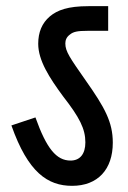

<svg xmlns="http://www.w3.org/2000/svg" viewBox="-20 -642 416 623"><path d="M346 -179C346 -246 320 -293 258 -381C207 -454 192 -475 192 -501C192 -512 196 -522 207 -530C218 -539 231 -542 265 -542H331V-622H267C200 -622 166 -609 142 -589C116 -567 104 -537 104 -500C104 -446 140 -390 185 -329C238 -261 257 -224 257 -180C257 -143 240 -121 209 -121C163 -121 131 -160 95 -261L17 -235C71 -82 135 -39 214 -39C297 -39 346 -92 346 -179Z"/></svg>

Font: Noto Sans Devanagari UI ExtraCondensed Medium
Style: Regular
Weight: 500
Width: 2
Designer: Jelle Bosma - Monotype Design Team
Foundry: Monotype Imaging Inc.
Version: Version 2.003